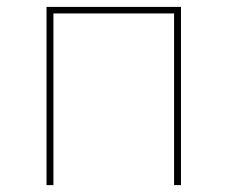

<svg xmlns="http://www.w3.org/2000/svg" viewBox="-20 -537 660 557"><path d="M115 0H135V-498H485V0H505V-517H115Z"/></svg>

Font: Chess Sans Thin
Style: Regular
Weight: 100
Designer: Wolf Bōese
Foundry: Wolf Bōese
Version: Version 7.223;Glyphs 3.3 (3306)